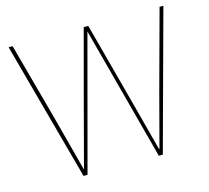

<svg xmlns="http://www.w3.org/2000/svg" viewBox="-104 -850 1060 973"><g transform="rotate(-15 426.0 -364.0)"><path d="M20 -728H41L154 -312L228 -32H229L303 -312L414 -728H438L549 -312L623 -32H625L699 -312L812 -728H832L634 0H613L427 -700H426L239 0H218Z"/></g></svg>

Font: Murecho Thin
Style: Regular
Weight: 100
Designer: Neil Summerour
Foundry: Positype
Version: Version 1.010